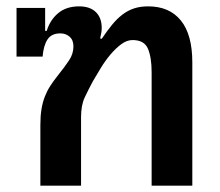

<svg xmlns="http://www.w3.org/2000/svg" viewBox="-20 -584 693 604"><path d="M107 -191Q107 -219 110.5 -240.5Q114 -262 121 -280Q128 -298 138 -313.5Q148 -329 160 -344Q184 -374 197.5 -394.5Q211 -415 211 -438Q211 -458 199 -468.5Q187 -479 170 -479Q142 -479 129.5 -460Q117 -441 114 -406H32V-559H122V-487H127Q138 -522 163.5 -543Q189 -564 229 -564Q263 -564 281.5 -546Q300 -528 300 -496Q300 -483 295 -463L300 -462Q317 -487 332.5 -506Q348 -525 365 -538Q382 -551 401.5 -557.5Q421 -564 446 -564Q513 -564 549 -519.5Q585 -475 585 -388V0H457V-357Q457 -403 445.5 -430.5Q434 -458 397 -458Q379 -458 361.5 -445Q344 -432 327.5 -412.5Q311 -393 297 -370Q283 -347 272 -328Q258 -302 246.5 -277.5Q235 -253 235 -216V0H107Z"/></svg>

Font: IBM Plex Sans Thai SmBld
Style: Regular
Weight: 600
Designer: Mike Abbink, Paul van der Laan, Pieter van Rosmalen, Ben Mitchell, Mark Frömberg
Foundry: Bold Monday
Version: Version 1.2